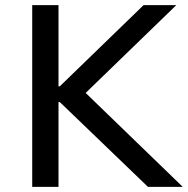

<svg xmlns="http://www.w3.org/2000/svg" viewBox="-20 -725 729 745"><path d="M105 0V-705H207V-390H212L537 -705H664L280 -333L288 -388L689 0H554L212 -329H207V0Z"/></svg>

Font: Nunito Sans 7pt Medium
Style: Regular
Weight: 500
Designer: Vernon Adams
Foundry: Vernon Adams
Version: Version 3.101;gftools[0.9.27]